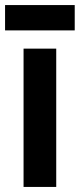

<svg xmlns="http://www.w3.org/2000/svg" viewBox="-33 -738 315 758"><path d="M189 0H60V-546H189ZM262 -718V-618H-13V-718Z"/></svg>

Font: Noto Sans Sinhala UI ExtraCondensed
Style: Bold
Weight: 700
Width: 2
Designer: Jelle Bosma - Monotype Design Team
Foundry: Monotype Imaging Inc.
Version: Version 2.006; ttfautohint (v1.8.4.7-5d5b)